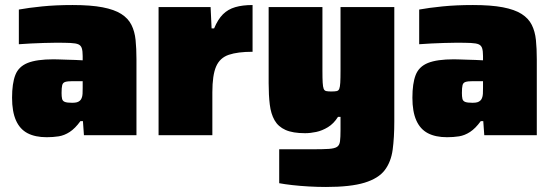

<svg xmlns="http://www.w3.org/2000/svg" viewBox="-20 -538 2200 764"><path d="M166 8Q120 8 89.5 -8Q59 -24 43.5 -59Q28 -94 28 -149Q28 -206 41 -239.5Q54 -273 90 -287.5Q126 -302 193 -302Q201 -302 214.5 -301.5Q228 -301 245 -300.5Q262 -300 278.5 -299.5Q295 -299 309 -298V-315Q309 -335 305.5 -346Q302 -357 292 -361.5Q282 -366 260.5 -367Q239 -368 203 -368Q179 -368 153.5 -367Q128 -366 103 -365Q78 -364 55 -362V-500Q93 -507 147.5 -512.5Q202 -518 269 -518Q341 -518 388 -509Q435 -500 462.5 -482.5Q490 -465 503 -439Q516 -413 519.5 -379Q523 -345 523 -302V0H314L310 -56H300Q279 -27 257.5 -13Q236 1 213.5 4.5Q191 8 166 8ZM267 -129Q279 -129 286 -131Q293 -133 298 -137.5Q303 -142 305 -148Q308 -155 308.5 -165Q309 -175 309 -188V-215H269Q249 -215 239.5 -212Q230 -209 227.5 -199Q225 -189 225 -168Q225 -154 227 -145Q229 -136 238 -132.5Q247 -129 267 -129Z M611 0V-510H818L822 -425H832Q847 -461 867 -481Q887 -501 916 -509.5Q945 -518 985 -518V-332Q926 -332 890.5 -320Q855 -308 840 -273.5Q825 -239 825 -171V0Z M1277 206Q1244 206 1209 204Q1174 202 1143 198.5Q1112 195 1091 191V56Q1113 56 1135 56Q1157 56 1179 56Q1201 56 1223 56Q1265 56 1288 54.5Q1311 53 1321 46.5Q1331 40 1333 24Q1335 8 1335 -21V-73H1325Q1308 -46 1285 -32Q1262 -18 1238.5 -13Q1215 -8 1194 -8Q1145 -8 1116 -21Q1087 -34 1072.5 -59.5Q1058 -85 1053.5 -122Q1049 -159 1049 -207V-510H1263V-257Q1263 -226 1264 -209Q1265 -192 1268 -184.5Q1271 -177 1278.5 -175.5Q1286 -174 1298 -174Q1312 -174 1319.5 -175.5Q1327 -177 1330 -184.5Q1333 -192 1334 -209Q1335 -226 1335 -257V-510H1549V-55Q1549 9 1542.5 57.5Q1536 106 1511 139Q1486 172 1430.5 189Q1375 206 1277 206Z M1759 8Q1713 8 1682.5 -8Q1652 -24 1636.5 -59Q1621 -94 1621 -149Q1621 -206 1634 -239.5Q1647 -273 1683 -287.5Q1719 -302 1786 -302Q1794 -302 1807.5 -301.5Q1821 -301 1838 -300.5Q1855 -300 1871.5 -299.5Q1888 -299 1902 -298V-315Q1902 -335 1898.5 -346Q1895 -357 1885 -361.5Q1875 -366 1853.5 -367Q1832 -368 1796 -368Q1772 -368 1746.5 -367Q1721 -366 1696 -365Q1671 -364 1648 -362V-500Q1686 -507 1740.5 -512.5Q1795 -518 1862 -518Q1934 -518 1981 -509Q2028 -500 2055.5 -482.5Q2083 -465 2096 -439Q2109 -413 2112.5 -379Q2116 -345 2116 -302V0H1907L1903 -56H1893Q1872 -27 1850.5 -13Q1829 1 1806.5 4.5Q1784 8 1759 8ZM1860 -129Q1872 -129 1879 -131Q1886 -133 1891 -137.5Q1896 -142 1898 -148Q1901 -155 1901.5 -165Q1902 -175 1902 -188V-215H1862Q1842 -215 1832.5 -212Q1823 -209 1820.5 -199Q1818 -189 1818 -168Q1818 -154 1820 -145Q1822 -136 1831 -132.5Q1840 -129 1860 -129Z"/></svg>

Font: Saira Thin Black
Style: Regular
Weight: 900
Version: Version 1.101